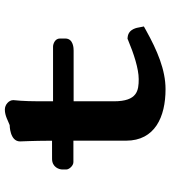

<svg xmlns="http://www.w3.org/2000/svg" viewBox="24 -706 693 780"><g transform="rotate(-90 370.0 -316.5)"><path d="M71 -409.5V-392.9C71 -382.3 85.5 -364.3 101 -364.3H188V-150.4C188 -33.3 284.2 10 397.2 10C475.9 10 554.7 -23.9 636.1 -69.1L652 -78L648.5 -95.8C647 -103.6 642.9 -140.4 608.5 -143.9L602.1 -144.5L596.3 -142C542 -119.1 480.1 -99 438.3 -99C392.1 -99 348 -104 348 -199.6V-363.4H554C561.6 -363.4 603 -363.6 603 -397.2V-419.4C603 -439.3 580.9 -447 570 -447H348V-504C348 -567.9 352.4 -605.4 352.7 -607.3L352.7 -607.8V-609C352.7 -626.2 334.6 -642.8 314.4 -642.8C288.8 -642.8 268.2 -629.3 251.2 -623.2C251.2 -623.2 185 -623 185 -581C185 -568.2 187.5 -538.9 187.9 -451.1L114 -451C80 -451 71 -421.9 71 -409.5Z"/></g></svg>

Font: Linux Libertine Mono O 
Style: Mono Bold
Weight: 400
Designer: Philipp H. Poll
Foundry: Philipp H. Poll
Version: Version 5.1.7